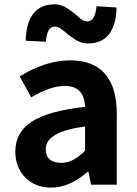

<svg xmlns="http://www.w3.org/2000/svg" viewBox="-20 -853 631 887"><path d="M216.8 13.7Q142.6 13.7 96.7 -33.2Q50.8 -80.1 50.8 -152.3Q50.8 -242.2 127.4 -291.5Q204.1 -340.8 373 -359.4Q369.1 -456.1 278.3 -456.1Q213.9 -456.1 124 -403.3L71.3 -500Q191.4 -574.2 304.7 -574.2Q411.1 -574.2 465.3 -511.7Q519.5 -449.2 519.5 -327.1V0H400.4L388.7 -59.6H385.7Q300.8 13.7 216.8 13.7ZM264.6 -100.6Q317.4 -100.6 373 -156.2V-268.6Q191.4 -245.1 191.4 -164.1Q191.4 -100.6 264.6 -100.6ZM385.7 -652.3Q353.5 -652.3 324.7 -671.9Q295.9 -691.4 273.4 -710.9Q251 -730.5 234.4 -730.5Q196.3 -730.5 192.4 -660.2L98.6 -665Q103.5 -833 233.4 -833Q264.6 -833 293.5 -813Q322.3 -793 344.2 -773.4Q366.2 -753.9 382.8 -753.9Q419.9 -753.9 425.8 -824.2L518.6 -818.4Q513.7 -652.3 385.7 -652.3Z"/></svg>

Font: Nasu
Style: Bold
Weight: 700
Designer: Ryoko NISHIZUKA (kana &amp; ideographs); Paul D. Hunt (Latin, Greek &amp; Cyrillic); Wenlong ZHANG (bopomofo); Sandoll C
Version: Version 2014.1215